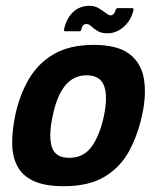

<svg xmlns="http://www.w3.org/2000/svg" viewBox="-20 -635 543 663"><path d="M200 8Q134 8 95 -10.5Q56 -29 39 -63Q22 -97 22 -141.5Q22 -186 33 -239Q48 -308 80 -362.5Q112 -417 166.5 -448.5Q221 -480 303 -480Q386 -480 427 -448.5Q468 -417 477 -362.5Q486 -308 471 -239Q456 -169 426 -113.5Q396 -58 341.5 -25Q287 8 200 8ZM219 -90Q268 -90 296 -128Q324 -166 339 -235Q353 -304 339 -339.5Q325 -375 279 -375Q234 -375 205 -339.5Q176 -304 162 -235Q147 -165 159 -127.5Q171 -90 219 -90ZM206 -527Q200 -527 201 -533Q209 -571 232 -593Q255 -615 290 -615Q306 -615 320 -607Q334 -599 344.5 -590.5Q355 -582 362 -582Q367 -582 372 -586.5Q377 -591 379 -600Q380 -604 382.5 -605.5Q385 -607 386 -607H436Q442 -607 441 -601Q434 -567 408.5 -543.5Q383 -520 351 -520Q330 -520 317 -528Q304 -536 295.5 -544Q287 -552 279 -552Q271 -552 267 -547.5Q263 -543 261 -534Q260 -527 254 -527Z"/></svg>

Font: Glory
Style: Bold Italic
Weight: 700
Italic angle: -12°
Version: Version 1.011